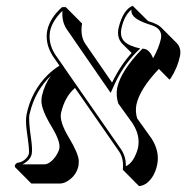

<svg xmlns="http://www.w3.org/2000/svg" viewBox="-20 -579 645 665"><path d="M603.5 -385.3Q595.2 -345.2 571.8 -308.6Q568.4 -304.2 566.9 -303.2L530.3 -340.3Q464.4 -271 452.6 -217.3Q447.8 -191.9 455.1 -168.9L505.4 -98.6Q533.7 -53.7 524.4 -8.3Q514.6 36.6 485.8 57.1Q473.6 64.9 461.4 65.4L405.3 8.8Q409.7 -28.3 392.6 -54.2L239.7 -274.4Q204.1 -243.7 191.4 -187.5Q185.1 -157.7 218.8 -102.1Q252 -46.9 252.9 -21.5Q252.9 -12.7 252 -5.4Q244.6 29.8 212.9 48.8Q200.2 56.2 189.5 56.6H88.4L32.2 0Q31.2 -4.4 31.2 -5.9Q34.2 -12.2 40 -15.1Q63 -18.1 76.2 -37.6Q79.1 -43 80.1 -46.9Q82.5 -58.6 73.2 -121.1Q67.4 -162.6 72.3 -184.1Q89.4 -264.6 146 -320.3Q165.5 -338.9 186 -351.6L162.6 -385.3Q134.8 -429.7 144 -475.1Q153.8 -517.6 194.8 -554.2H208L264.2 -497.6Q257.3 -455.1 274.9 -428.2L368.2 -293Q396.5 -352.1 436 -395.5L403.3 -427.7Q383.8 -448.7 390.6 -481.9Q406.2 -545.9 439.9 -559.1L440.4 -558.1L492.7 -506.3Q494.1 -505.9 496.1 -504.9Q524.9 -496.1 536.6 -485.4L593.3 -428.7Q608.4 -411.6 603.5 -385.3ZM156.2 -316.9Q101.1 -264.2 83 -186Q82.5 -183.6 82 -182.1Q78.1 -164.1 87.9 -96.7Q92.8 -61.5 89.8 -44.9Q84 -22.9 57.6 -9.8H132.8Q152.8 -9.8 172.9 -37.6Q182.1 -51.3 185.5 -64Q190.4 -87.9 159.2 -139.6Q124 -197.8 123.5 -228Q123.5 -237.8 125 -246.1Q133.8 -285.2 156.2 -316.9ZM200.7 -348.1 202.6 -344.7 400.9 -59.6Q416.5 -34.7 416 -3.4Q440.4 -14.2 454.6 -55.2Q456.5 -62 458 -66.9Q466.3 -109.4 440.4 -149.4H440.9L389.6 -220.7L389.2 -222.2Q380.9 -248.5 386.2 -275.9Q399.4 -334 469.7 -406.7L473.1 -410.2H478Q498.5 -407.2 510.3 -377Q530.8 -414.6 537.1 -443.8Q544.4 -478 506.8 -491.2Q501 -493.2 493.2 -495.6Q436 -514.6 435.1 -539.6Q435.1 -543 435.1 -545.4Q410.6 -526.4 400.4 -480Q390.6 -433.1 443.4 -417.5Q446.8 -416.5 448.7 -415.5L465.8 -411.1L453.1 -398.9Q402.3 -347.7 370.6 -273.4L363.3 -257.3L352.1 -273.4L210 -479.5Q193.4 -505.4 196.3 -541.5Q162.1 -507.8 153.8 -473.1Q145.5 -430.7 170.9 -390.6L194.3 -356.9Z"/></svg>

Font: Linux Biolinum Shadow O
Style: Italic
Weight: 400
Italic angle: -12°
Designer: Philipp H. Poll
Foundry: Philipp H. Poll
Version: Version 0.6.2